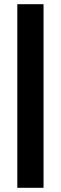

<svg xmlns="http://www.w3.org/2000/svg" viewBox="-20 -895 290 915"><path d="M187.5 0H62.5V-875H187.5Z"/></svg>

Font: Oldtimer
Style: Regular
Weight: 400
Designer: GGBotNet
Foundry: GGBotNet
Version: 1.00